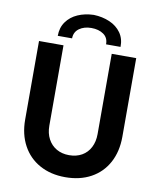

<svg xmlns="http://www.w3.org/2000/svg" viewBox="-98 -994 892 1078"><g transform="rotate(10 348.0 -454.5)"><path d="M70.8 -271.5V-719.7H210.4V-261.7Q210.4 -218.3 227.8 -185.8Q245.1 -153.3 276.1 -135.5Q307.1 -117.7 347.7 -117.7Q389.6 -117.7 420.7 -135.5Q451.7 -153.3 468.5 -186Q485.4 -218.8 485.4 -261.7V-719.7H625V-271.5Q625 -187.5 591.1 -124.3Q557.1 -61 494.4 -26.6Q431.6 7.8 347.7 7.8Q264.6 7.8 201.9 -26.9Q139.2 -61.5 105 -124.8Q70.8 -188 70.8 -271.5ZM527.3 -766.6H444.8Q445.3 -804.2 417.7 -823.5Q390.1 -842.8 348.1 -842.8Q307.1 -842.8 279.3 -823Q251.5 -803.2 251 -766.6H169.4Q169.4 -813.5 193.4 -846.9Q217.3 -880.4 257.8 -898.2Q298.3 -916 348.1 -917.5Q397.9 -916 439.2 -898.2Q480.5 -880.4 504.4 -846.9Q528.3 -813.5 527.3 -766.6Z"/></g></svg>

Font: Reddit Sans
Style: Bold
Weight: 700
Designer: Stephen Hutchings
Foundry: Reddit
Version: Version 1.013